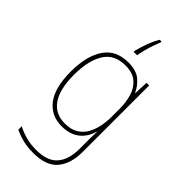

<svg xmlns="http://www.w3.org/2000/svg" viewBox="-307 -830 1138 1138"><g transform="rotate(45 262.0 -261.5)"><path d="M258 -538Q324 -538 359.5 -508.5Q395 -479 413 -438H415L419 -528H441V29Q441 127 394 184Q347 241 237 241Q187 241 148.5 231Q110 221 78 206V177Q111 194 150 205Q189 216 237 216Q332 216 373.5 167Q415 118 415 29V-15Q415 -42 415 -63.5Q415 -85 417 -115H415Q399 -57 356 -23.5Q313 10 246 10Q156 10 105 -57Q54 -124 54 -258Q54 -388 104 -463Q154 -538 258 -538ZM258 -513Q165 -513 123 -444.5Q81 -376 81 -258Q81 -137 123.5 -76Q166 -15 246 -15Q297 -15 329.5 -34.5Q362 -54 380.5 -86.5Q399 -119 407 -158.5Q415 -198 415 -237V-307Q415 -364 400 -411Q385 -458 351 -485.5Q317 -513 258 -513ZM309 -757Q302 -741 292 -712.5Q282 -684 274.5 -654.5Q267 -625 264 -604H235V-612Q244 -649 258.5 -689Q273 -729 294 -764H309Z"/></g></svg>

Font: Noto Sans Gurmukhi UI SemiCondensed Thin
Style: Regular
Weight: 100
Width: 4
Designer: Jelle Bosma - Monotype Design Team
Foundry: Monotype Imaging Inc.
Version: Version 2.004; ttfautohint (v1.8.4.7-5d5b)